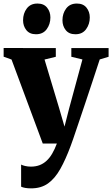

<svg xmlns="http://www.w3.org/2000/svg" viewBox="-26 -809 632 1082"><path d="M149.5 252.5Q131 252.5 116.5 250Q102 247.5 93 243V118.5Q101 123 116.2 126.5Q131.5 130 148 130Q175 130 196.8 121.8Q218.5 113.5 236.2 97.2Q254 81 268.2 56.5Q282.5 32 294.5 0H215L39 -473.5L-5.5 -489.5V-538.5L288.5 -538V-489L225 -473.5L307 -200.5L337.5 -95.5L363.5 -197.5L438.5 -474L376 -489V-538H586V-489L536 -474Q517.5 -417.5 496.2 -353Q475 -288.5 454 -226.2Q433 -164 415.5 -112Q398 -60 386.5 -26.5Q375 7 372.5 12.5Q344 89.5 313.8 143.2Q283.5 197 244.5 224.8Q205.5 252.5 149.5 252.5ZM176.5 -616Q141 -616 122.5 -639.2Q104 -662.5 104 -694.5Q104 -733.5 125 -761.2Q146 -789 184.5 -789H185.5Q221 -789 239.5 -765.8Q258 -742.5 258 -710.5Q258 -673 237.2 -644.5Q216.5 -616 177 -616ZM398.5 -616Q363 -616 344.5 -639.2Q326 -662.5 326 -694.5Q326 -733.5 347 -761.2Q368 -789 407 -789H407.5Q443 -789 461.5 -765.8Q480 -742.5 480 -710.5Q480 -673 459.2 -644.5Q438.5 -616 399.5 -616Z"/></svg>

Font: Merriweather 60pt Black
Style: Regular
Weight: 900
Version: Version 2.100